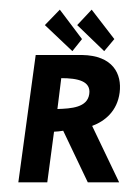

<svg xmlns="http://www.w3.org/2000/svg" viewBox="-20 -378 291 398"><path d="M54 -264 18 0H78L92 -105C98 -105 104 -106 111 -107L162 0H227L171 -117C198 -127 223 -148 228 -186C233 -225 214 -263 150 -264ZM99 -152 107 -216C141 -216 169 -210 165 -183C161 -155 128 -153 99 -152ZM217 -297 170 -358 140 -326 196 -272ZM150 -297 104 -358 73 -326 130 -272Z"/></svg>

Font: Hussar Tani
Style: DwaKurs
Weight: 700
Foundry: Cannot Into Space Fonts
Version: Version 0.92